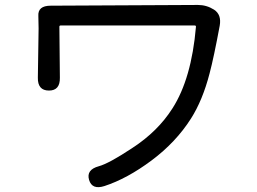

<svg xmlns="http://www.w3.org/2000/svg" viewBox="-20 -726 1040 776"><path d="M402 26Q352 42 340 1Q328 -40 379 -54Q420 -65 515 -128Q618 -195 677 -288Q754 -408 772 -618Q772 -623 767 -623H225Q220 -623 220 -618L222 -412Q223 -360 178 -360Q132 -360 133 -412L136 -611Q136 -636 135 -661Q132 -703 185 -703L780 -706Q815 -706 845 -687Q876 -667 868 -622Q844 -493 827 -429Q799 -321 752 -247Q691 -151 592.5 -77.5Q494 -4 402 26Z"/></svg>

Font: Resource Han Rounded CN
Style: Regular
Weight: 400
Designer: Cyano Hao (round all glyphs); Ryoko NISHIZUKA  (kana, bopomofo & ideographs); Paul D. Hunt (Latin, Greek & Cyrillic); Sa
Foundry: Cyano Hao
Version: 0.990